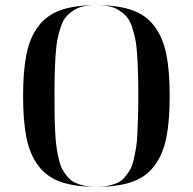

<svg xmlns="http://www.w3.org/2000/svg" viewBox="-20 -720 743 740"><path d="M351 -700Q435 -700 489 -681Q543 -662 575.5 -618.5Q608 -575 621 -511Q634 -447 634 -350Q634 -253 621 -189Q608 -125 575.5 -81.5Q543 -38 489 -19Q435 0 351 0Q376 0 396 -4Q416 -8 432 -15Q448 -22 459.5 -35.5Q471 -49 480 -63.5Q489 -78 494.5 -101.5Q500 -125 504 -148Q508 -171 509.5 -205.5Q511 -240 512 -272Q513 -304 513 -350Q513 -402 512 -437.5Q511 -473 508.5 -510.5Q506 -548 501 -571.5Q496 -595 488 -618.5Q480 -642 468 -655.5Q456 -669 439.5 -680Q423 -691 401 -695.5Q379 -700 351 -700ZM190 -350Q190 -304 190.5 -272Q191 -240 193 -205.5Q195 -171 198.5 -148Q202 -125 208 -101.5Q214 -78 222.5 -63.5Q231 -49 243 -35.5Q255 -22 271 -15Q287 -8 306.5 -4Q326 0 351 0Q268 0 214 -19Q160 -38 127.5 -81.5Q95 -125 82 -189Q69 -253 69 -350Q69 -447 82 -511Q95 -575 127.5 -618.5Q160 -662 214 -681Q268 -700 351 -700Q323 -700 301.5 -695.5Q280 -691 263.5 -680Q247 -669 235 -655.5Q223 -642 215 -618.5Q207 -595 202 -571.5Q197 -548 194.5 -510.5Q192 -473 191 -437.5Q190 -402 190 -350Z"/></svg>

Font: Oscilla
Style: Regular
Weight: 400
Designer: Ryan Lin
Version: Version 1.0